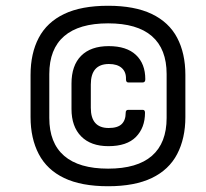

<svg xmlns="http://www.w3.org/2000/svg" viewBox="-20 -635 714 666"><path d="M355 11Q262 11 202.5 -17.5Q143 -46 114.5 -100.5Q86 -155 86 -229V-375Q86 -450 114.5 -504Q143 -558 202.5 -586.5Q262 -615 355 -615Q447 -615 506.5 -586.5Q566 -558 594.5 -504Q623 -450 623 -375V-229Q623 -155 594.5 -100.5Q566 -46 506.5 -17.5Q447 11 355 11ZM355 -50Q456 -50 507 -94.5Q558 -139 558 -226V-378Q558 -465 507 -509.5Q456 -554 355 -554Q254 -554 202.5 -509.5Q151 -465 151 -378V-226Q151 -139 202.5 -94.5Q254 -50 355 -50ZM356 -128Q295 -128 261.5 -162Q228 -196 228 -257V-345Q228 -408 261.5 -441.5Q295 -475 357 -475Q419 -475 451.5 -444.5Q484 -414 484 -360Q484 -349 475 -349H425Q417 -349 417 -360Q418 -385 402.5 -399Q387 -413 358 -413Q295 -413 295 -342V-261Q295 -191 357 -191Q388 -191 402 -204.5Q416 -218 416 -244Q416 -254 425 -254H475Q483 -254 483 -244Q483 -192 451.5 -160Q420 -128 356 -128Z"/></svg>

Font: Sofia Sans Semi Condensed Medium
Style: Italic
Weight: 500
Italic angle: -9°
Version: Version 4.100